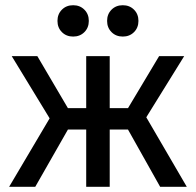

<svg xmlns="http://www.w3.org/2000/svg" viewBox="-20 -715 750 735"><path d="M170 -262 25 -500H123L240 -301H310V-500H400V-301H470L589 -500H685L540 -266L695 0H593L470 -219H400V0H310V-219H240L115 0H15ZM260 -575Q234 -575 217 -592Q200 -609 200 -635Q200 -661 217 -678Q234 -695 260 -695Q286 -695 303 -678Q320 -661 320 -635Q320 -609 303 -592Q286 -575 260 -575ZM450 -575Q424 -575 407 -592Q390 -609 390 -635Q390 -661 407 -678Q424 -695 450 -695Q476 -695 493 -678Q510 -661 510 -635Q510 -609 493 -592Q476 -575 450 -575Z"/></svg>

Font: PT Root UI Medium
Style: Regular
Weight: 500
Designer: Vitaly Kuzmin
Foundry: ParaType Ltd.
Version: Version 2.001G